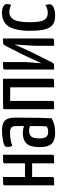

<svg xmlns="http://www.w3.org/2000/svg" viewBox="640 -1190 560 1879"><g transform="rotate(-90 919.5 -250.0)"><path d="M345 -17Q345 -4 334.5 -2Q324 0 261 0V-215H127V-17Q127 -4 117.5 -2Q108 0 46 0V-484Q46 -495 53 -497Q61 -500 127 -500V-285H261V-484Q261 -496 271.5 -498Q282 -500 345 -500Z M421 -455Q421 -476 432 -483Q447 -493 489.5 -501.5Q532 -510 584 -510Q650 -510 679 -482Q708 -454 708 -388V-335Q708 -115 702 -24Q645 10 563 10Q531 10 509 5.5Q487 1 465 -13.5Q443 -28 431.5 -60.5Q420 -93 420 -142Q420 -237 456.5 -271.5Q493 -306 553 -306Q600 -306 626 -293V-372Q626 -406 611 -418.5Q596 -431 564 -431Q485 -431 432 -409Q421 -429 421 -455ZM626 -236Q606 -245 579 -245Q544 -245 524.5 -224.5Q505 -204 505 -144Q505 -93 521 -75.5Q537 -58 570 -58Q606 -58 623 -75Q626 -108 626 -236Z M1089 -17Q1089 -4 1079 -2Q1069 0 1005 0V-430H872V-17Q872 -4 862.5 -2Q853 0 791 0V-484Q791 -485 791 -486Q791 -497 801 -498.5Q811 -500 872 -500H1089Z M1414 -481Q1421 -495 1430 -497.5Q1439 -500 1483 -500V-15Q1483 -4 1473.5 -2Q1464 0 1411 0V-187Q1411 -195 1417 -277.5Q1423 -360 1424 -386Q1410 -353 1376.5 -280Q1343 -207 1338 -199L1248 -19Q1241 -5 1232 -2.5Q1223 0 1179 0V-485Q1179 -496 1190 -498Q1201 -500 1252 -500V-274Q1252 -267 1240 -123Q1250 -147 1286.5 -224Q1323 -301 1325 -306Z M1820 -465Q1820 -443 1812 -420Q1780 -438 1741 -438Q1721 -438 1706 -431.5Q1691 -425 1675 -406Q1659 -387 1650.5 -344.5Q1642 -302 1642 -239Q1642 -137 1663 -99.5Q1684 -62 1731 -62Q1778 -62 1810 -86Q1818 -62 1818 -41Q1818 -20 1786.5 -5Q1755 10 1707 10Q1668 10 1642.5 0.5Q1617 -9 1597 -35Q1577 -61 1567.5 -111Q1558 -161 1558 -239Q1558 -308 1569 -359Q1580 -410 1597 -438.5Q1614 -467 1639 -483.5Q1664 -500 1686.5 -505Q1709 -510 1737 -510Q1772 -510 1796 -497Q1820 -484 1820 -465Z"/></g></svg>

Font: Yanone Kaffeesatz
Style: Regular
Weight: 400
Designer: Yanone (Cyrillic: Daniel Pouzeot)
Foundry: Yanone
Version: Version 1.003;PS 001.003;hotconv 1.0.88;makeotf.lib2.5.64775